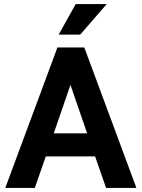

<svg xmlns="http://www.w3.org/2000/svg" viewBox="-20 -923 696 943"><path d="M6 0 262 -690H394L650 0H501L447 -155H205L151 0ZM244 -268H408L326 -506ZM268 -753 352 -903H504L374 -753Z"/></svg>

Font: Radio Canada SemiBold
Style: Regular
Weight: 600
Designer: Charles Daoud, Etienne Aubert Bonn, Alexandre Saumier Demers, Jacques Le Bailly
Foundry: Radio-Canada
Version: Version 2.104; ttfautohint (v1.8.4.7-5d5b);gftools[0.9.28.de